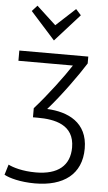

<svg xmlns="http://www.w3.org/2000/svg" viewBox="-62 -805 578 1029"><g transform="rotate(5 227.0 -290.0)"><path d="M166 185C319 185 416 115 416 -24C416 -165 309 -213 197 -218C266 -296 351 -414 392 -480V-517H21V-462H314C277 -404 194 -293 125 -216V-167H150C242 -167 348 -147 348 -24C348 73 285 126 166 126C94 126 42 110 17 97L0 153C27 168 87 185 166 185ZM201 -587 333 -734 305 -765 201 -669 97 -765 69 -734Z"/></g></svg>

Font: Repo Light
Style: Regular
Weight: 300
Designer: Stefan Peev
Foundry: Context Ltd
Version: Version 001.502